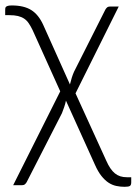

<svg xmlns="http://www.w3.org/2000/svg" viewBox="-20 -522 514 722"><path d="M228 -143.5Q225.5 -131 221.2 -118.8Q217 -106.5 213 -96.5L80.5 162.5Q78.5 166.5 74.2 170.5Q70 174.5 62.5 174.5H29.5L206.5 -178.5L102.5 -409Q95.5 -423.5 88.2 -434.2Q81 -445 71 -451.8Q61 -458.5 47.5 -461.8Q34 -465 15 -465H-0.5V-483Q-0.5 -486.5 -0.2 -490Q0 -493.5 2.2 -496Q4.5 -498.5 9.8 -500Q15 -501.5 24.5 -501.5Q70 -501.5 97.5 -484.2Q125 -467 142.5 -428.5L243 -204.5Q246 -217.5 250 -230Q254 -242.5 258.5 -252.5L376 -485.5Q378 -489.5 382.2 -493.5Q386.5 -497.5 393.5 -497.5H426.5L264 -171L379.5 82Q387 99 395 110.8Q403 122.5 412.2 130Q421.5 137.5 432.5 141Q443.5 144.5 457.5 144.5H473.5V163.5Q473.5 173.5 468.8 177Q464 180.5 448.5 180.5Q432.5 180.5 417.2 177.2Q402 174 388.2 165Q374.5 156 361.5 139.8Q348.5 123.5 337 97.5Z"/></svg>

Font: Lato Light
Style: Regular
Weight: 300
Designer: Lukasz Dziedzic
Foundry: tyPoland Lukasz Dziedzic
Version: Version 2.007; 2014-02-27